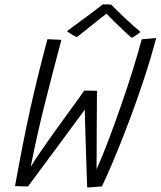

<svg xmlns="http://www.w3.org/2000/svg" viewBox="-20 -853 738 882"><path d="M380.5 8.5Q379.5 -19 378.2 -58Q377 -97 375.5 -140.8Q374 -184.5 372.8 -226Q371.5 -267.5 370.5 -300.2Q369.5 -333 369.5 -349.5Q360.5 -337 339.2 -308.2Q318 -279.5 290.2 -241.8Q262.5 -204 232.8 -164Q203 -124 176.5 -88.2Q150 -52.5 131.8 -27.8Q113.5 -3 108.5 3.5L49 2Q67.5 -101 84.8 -188.8Q102 -276.5 119.8 -356.2Q137.5 -436 156.8 -513.5Q176 -591 198 -673L262 -670Q221.5 -518 185.5 -374.8Q149.5 -231.5 121 -86.5Q137 -113.5 165.5 -155Q194 -196.5 227 -242.8Q260 -289 290.8 -331Q321.5 -373 342.5 -402Q363.5 -431 367 -437L425.5 -436Q425.5 -433.5 425.2 -404.2Q425 -375 424.8 -330.8Q424.5 -286.5 424.2 -237.2Q424 -188 424 -144.8Q424 -101.5 423.5 -75Q450 -134 479.2 -211.2Q508.5 -288.5 537.2 -371.5Q566 -454.5 590.5 -533Q615 -611.5 631 -672.5L697.5 -678.5Q672.5 -584 641.5 -490.2Q610.5 -396.5 578.8 -311.8Q547 -227 519.2 -159.2Q491.5 -91.5 472.2 -48.8Q453 -6 447.5 3.5ZM490.5 -832Q519 -802.5 557.5 -766.8Q596 -731 625.5 -706Q614.5 -697 604.2 -690.5Q594 -684 585.5 -679Q571.5 -690.5 548.2 -712.2Q525 -734 502.8 -756Q480.5 -778 469 -790.5Q458 -782 433 -762Q408 -742 380.2 -719.8Q352.5 -697.5 333.5 -682.5Q326 -685 310.2 -694.5Q294.5 -704 287.5 -710Q316.5 -731 351.2 -756.8Q386 -782.5 414.5 -803.8Q443 -825 452.5 -833Q459 -833 470.5 -832.8Q482 -832.5 490.5 -832Z"/></svg>

Font: Grandstander ExtraLight
Style: Italic
Weight: 200
Italic angle: -15°
Designer: Tyler Finck
Foundry: Etcetera Type Co
Version: Version 1.200; ttfautohint (v1.8.3)